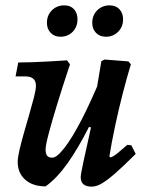

<svg xmlns="http://www.w3.org/2000/svg" viewBox="-20 -684 542 716"><path d="M150 11Q102 11 74 -14Q46 -39 46 -80Q46 -97 53 -126.5Q60 -156 70 -191Q80 -226 90 -260.5Q100 -295 107 -322.5Q114 -350 114 -364Q114 -399 75 -399H38L48 -451Q70 -451 100.5 -452Q131 -453 165 -455Q199 -457 230 -459L241 -444Q215 -366 194.5 -299.5Q174 -233 162 -187.5Q150 -142 150 -127Q150 -111 155.5 -103.5Q161 -96 175 -96Q192 -96 221 -133.5Q250 -171 285 -239Q320 -307 358 -399L336 -203L312 -211Q271 -130 231.5 -74.5Q192 -19 150 11ZM322 12Q281 12 281 -23Q281 -29 283.5 -43Q286 -57 291.5 -82.5Q297 -108 306 -148Q315 -188 327 -244L331 -295L358 -456L370 -462L459 -455L468 -444Q453 -395 437.5 -334.5Q422 -274 409 -213Q396 -152 388 -101L391 -97Q396 -98 402.5 -101.5Q409 -105 421 -115Q433 -125 455 -144L470 -142L486 -110Q440 -64 409.5 -37.5Q379 -11 359 0.5Q339 12 322 12ZM375 -547Q352 -547 338 -561.5Q324 -576 324 -599Q324 -627 342.5 -645.5Q361 -664 389 -664Q412 -664 425.5 -649.5Q439 -635 439 -612Q439 -584 420.5 -565.5Q402 -547 375 -547ZM205 -547Q183 -547 169 -561.5Q155 -576 155 -599Q155 -627 173.5 -645.5Q192 -664 220 -664Q243 -664 256 -649.5Q269 -635 269 -612Q269 -584 251 -565.5Q233 -547 205 -547Z"/></svg>

Font: Alegreya SemiBold
Style: Italic
Weight: 600
Italic angle: -7°
Designer: Juan Pablo del Peral
Foundry: Huerta Tipografica
Version: Version 2.009